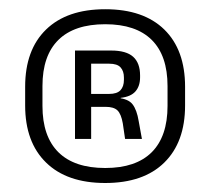

<svg xmlns="http://www.w3.org/2000/svg" viewBox="-20 -668 456 416"><path d="M208 -271.5Q125 -271.5 79.8 -315.8Q34.5 -360 34.5 -439.5V-480Q34.5 -560 79.8 -604Q125 -648 208 -648Q291 -648 336 -604Q381 -560 381 -480V-439.5Q381 -360 336 -315.8Q291 -271.5 208 -271.5ZM208 -304Q274.5 -304 308.8 -338.2Q343 -372.5 343 -438.5V-481.5Q343 -547.5 308.8 -581.5Q274.5 -615.5 208 -615.5Q141 -615.5 106.5 -581.5Q72 -547.5 72 -481.5V-438.5Q72 -372.5 106.5 -338.2Q141 -304 208 -304ZM287.5 -367H251L246 -401Q242.5 -421 234.5 -428.8Q226.5 -436.5 209 -436.5H166.5V-464.5H216.5Q233.5 -464.5 241 -472.5Q248.5 -480.5 248.5 -495V-500Q248.5 -514 241.2 -522Q234 -530 216.5 -530H165.5V-558.5H221Q253.5 -558.5 268.5 -545Q283.5 -531.5 283.5 -504.5V-500.5Q283.5 -481.5 273.5 -470Q263.5 -458.5 241.5 -456L241 -451.5L234 -456Q258 -454 267.2 -442Q276.5 -430 280.5 -405.5ZM177.5 -367H142.5V-558.5H177.5V-455V-443Z"/></svg>

Font: Anek Kannada
Style: Regular
Weight: 400
Version: Version 1.003